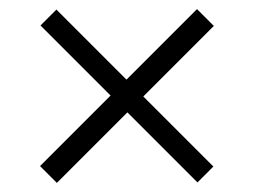

<svg xmlns="http://www.w3.org/2000/svg" viewBox="-20 -549 559 422"><path d="M68 -184 223 -339 69 -493 104 -528 258 -374 413 -529 450 -492 295 -337 449 -183 414 -148 260 -302 105 -147Z"/></svg>

Font: Libre Baskerville
Style: Regular
Weight: 400
Designer: Pablo Impallari, Rodrigo Fuenzalida
Foundry: Pablo Impallari, Rodrigo Fuenzalida
Version: Version 1.000; ttfautohint (v0.93) -l 8 -r 50 -G 200 -x 14 -